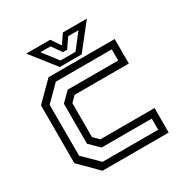

<svg xmlns="http://www.w3.org/2000/svg" viewBox="-161 -829 925 960"><g transform="rotate(-30 301.0 -349.0)"><path d="M158 0 55 -103V-437L158 -540H540V-398.5H227L196.5 -368V-172L227 -141.5H540V0ZM180.5 -38.5H501.5V-102.8H212L158.2 -156V-387L210 -438.2H501.5V-502.5H178.5L94 -418V-123.8ZM232.5 -556 120.5 -698H259L295.5 -644L332 -698H470.5L358.5 -556ZM251.5 -582.5H338.5L404.8 -668.5H346L307 -612.5H283L244 -668.5H185.2Z"/></g></svg>

Font: Tourney Thin
Style: Regular
Weight: 100
Designer: Tyler Finck
Foundry: Etcetera Type Co
Version: Version 1.015